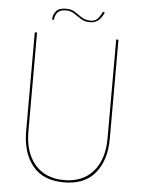

<svg xmlns="http://www.w3.org/2000/svg" viewBox="-57 -873 690 928"><g transform="rotate(5 288.0 -409.0)"><path d="M163 -769Q163 -791 177 -809Q191 -827 225 -827Q252 -827 269.5 -815.5Q287 -804 304.5 -792Q322 -780 349 -780Q370 -780 381.5 -792Q393 -804 405 -828L414 -825Q391 -772 348 -772Q320 -772 301.5 -784Q283 -796 266 -807.5Q249 -819 227 -819Q196 -819 184 -803Q172 -787 172 -768ZM85 -700H96V-220Q96 -118 147 -59.5Q198 -1 288 -1Q378 -1 429 -59.5Q480 -118 480 -220V-700H491V-220Q491 -116 440 -53Q389 10 288 10Q187 10 136 -53Q85 -116 85 -220Z"/></g></svg>

Font: Jost* Hairline
Style: Regular
Weight: 100
Version: Version 3.7